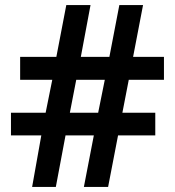

<svg xmlns="http://www.w3.org/2000/svg" viewBox="-20 -733 686 753"><path d="M485 -420H623V-510H502L541 -713H448L409 -510H297L335 -713H240L201 -510H59V-420H185L159 -291H23V-202H142L106 0H199L237 -202H348L309 0H404L443 -202H589V-291H460ZM254 -291 279 -420H391L365 -291Z"/></svg>

Font: Noto Kufi Arabic SemiBold
Style: Regular
Weight: 600
Designer: Monotype Design Team, David Williams, Khaled Hosny
Foundry: Google LLC
Version: Version 2.109